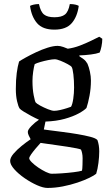

<svg xmlns="http://www.w3.org/2000/svg" viewBox="-20 -726 529 946"><path d="M214 200Q193 200 162.5 186.5Q132 173 101.5 152Q71 131 50.5 108Q30 85 30 67Q30 51 46.5 31.5Q63 12 86.5 -7Q110 -26 131 -40Q127 -47 122 -57.5Q117 -68 117 -76Q117 -87 135 -105.5Q153 -124 172 -136Q154 -144 133.5 -155Q113 -166 97 -176Q81 -186 77 -191Q70 -201 64 -227.5Q58 -254 58 -287Q58 -333 62.5 -366.5Q67 -400 74 -423Q84 -430 106.5 -442.5Q129 -455 157.5 -468.5Q186 -482 214.5 -491Q243 -500 264 -500Q276 -500 292 -494.5Q308 -489 314 -486Q344 -490 374 -501.5Q404 -513 429.5 -525.5Q455 -538 469 -545L484 -535Q484 -517 480 -497.5Q476 -478 471 -467Q455 -461 427.5 -457.5Q400 -454 371 -453V-449Q382 -442 392.5 -434Q403 -426 411 -412Q418 -396 423 -373Q428 -350 428 -329Q428 -291 421 -254Q414 -217 406 -194Q395 -182 367.5 -167Q340 -152 299 -140.5Q258 -129 204 -127L196 -88Q203 -87 229.5 -83.5Q256 -80 291.5 -75.5Q327 -71 362.5 -65Q398 -59 425 -52Q452 -45 460 -36Q469 -11 469 20Q469 46 465 77Q461 108 454 130Q445 138 420.5 150Q396 162 362 173.5Q328 185 289.5 192.5Q251 200 214 200ZM247 -180Q259 -180 276.5 -184Q294 -188 309.5 -193Q325 -198 330 -200Q337 -212 341 -239.5Q345 -267 345 -295Q345 -330 341.5 -359.5Q338 -389 333 -396Q330 -401 313.5 -410Q297 -419 278.5 -426.5Q260 -434 250 -434Q238 -434 218 -430Q198 -426 179 -420.5Q160 -415 151 -410Q147 -397 143.5 -373Q140 -349 140 -327Q140 -287 146 -256.5Q152 -226 156 -221Q161 -215 178.5 -205.5Q196 -196 216 -188Q236 -180 247 -180ZM235 130Q255 130 284.5 128Q314 126 342.5 122.5Q371 119 384 115Q386 107 386.5 85Q387 63 387 54Q387 40 384.5 28.5Q382 17 379 11Q377 9 358 5Q339 1 312 -3Q285 -7 257 -11Q229 -15 207.5 -18Q186 -21 180 -22Q168 -9 155 6.5Q142 22 133 35Q124 48 124 54Q124 61 137 74Q150 87 168.5 99.5Q187 112 205.5 121Q224 130 235 130ZM248 -580Q190 -580 162.5 -612Q135 -644 128 -697Q133 -700 145 -703Q157 -706 172 -706Q180 -668 197 -654.5Q214 -641 248 -641Q283 -641 300 -654.5Q317 -668 324 -706Q341 -706 352.5 -703Q364 -700 368 -697Q361 -644 333.5 -612Q306 -580 248 -580Z"/></svg>

Font: Texturina 72pt Medium
Style: Regular
Weight: 500
Designer: Guillermo Torres Carreño
Foundry: Omnibus-Type
Version: Version 1.002; ttfautohint (v1.8.3)